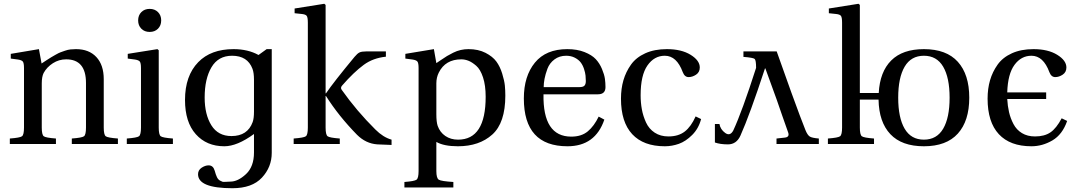

<svg xmlns="http://www.w3.org/2000/svg" viewBox="-20 -762 5693 1016"><path d="M32 0V-29Q86 -33 96.5 -41Q107 -49 107 -87V-402Q107 -428 101 -436Q95 -444 75 -447L37 -452V-477L186 -502L200 -426Q204 -429 225 -442.5Q246 -456 251 -459Q256 -462 273.5 -472Q291 -482 299.5 -485Q308 -488 323.5 -493.5Q339 -499 353 -500.5Q367 -502 382 -502Q451 -502 490 -460Q529 -418 529 -343V-87Q529 -49 539.5 -41Q550 -33 604 -29V0H360V-29Q414 -33 424.5 -41Q435 -49 435 -87V-323Q435 -448 330 -448Q292 -448 260 -427.5Q228 -407 211 -376Q201 -356 201 -321V-87Q201 -49 211.5 -41Q222 -33 276 -29V0Z M728 -610Q711 -627 711 -654Q711 -681 728 -698Q745 -715 772 -715Q799 -715 816 -698Q833 -681 833 -654Q833 -627 816 -610Q799 -593 772 -593Q745 -593 728 -610ZM651 0V-29Q705 -33 715.5 -41Q726 -49 726 -87V-402Q726 -428 720 -436Q714 -444 694 -447L656 -452V-477L813 -502L820 -496V-87Q820 -49 830.5 -41Q841 -33 895 -29V0Z M1418 -502V47Q1418 122 1366 178Q1314 234 1210 234Q1028 234 1028 160Q1028 138 1047 125.5Q1066 113 1084 113Q1108 113 1116 141Q1122 163 1128 175.5Q1134 188 1144 193.5Q1154 199 1158 200Q1162 201 1178 200Q1194 199 1199 199Q1239 199 1281.5 159.5Q1324 120 1324 45V-53Q1235 12 1167 12Q1073 12 1016 -52Q959 -116 959 -233Q959 -361 1029 -433Q1096 -502 1216 -502Q1292 -502 1348 -471L1391 -502ZM1063 -246Q1063 -156 1098.5 -99Q1134 -42 1205 -42Q1290 -42 1317 -116Q1324 -135 1324 -171V-340Q1324 -377 1316 -398Q1290 -467 1208 -467Q1135 -467 1099 -406Q1063 -345 1063 -246Z M1534 0V-29Q1588 -33 1598.5 -41Q1609 -49 1609 -87V-642Q1609 -670 1603 -678Q1597 -686 1577 -688L1539 -692V-717L1696 -742L1703 -736V-268H1705Q1745 -327 1856 -461Q1871 -479 1882.5 -484.5Q1894 -490 1919 -490H2022V-462Q1954 -455 1905 -419Q1852 -380 1791 -310Q1780 -298 1788 -287Q1868 -174 1966 -77Q2008 -35 2052 -23V5L1977 2Q1916 -2 1869 -49Q1772 -148 1705 -254H1703V-87Q1703 -49 1713.5 -41Q1724 -33 1778 -29V0Z M2120 201Q2173 197 2184 189Q2195 181 2195 143V-402Q2195 -428 2189 -436Q2183 -444 2163 -447L2125 -452V-477L2276 -502L2289 -428Q2294 -431 2313.5 -444.5Q2333 -458 2345.5 -465.5Q2358 -473 2378 -483Q2398 -493 2418 -497.5Q2438 -502 2459 -502Q2511 -502 2549 -482.5Q2587 -463 2606.5 -436.5Q2626 -410 2637.5 -372.5Q2649 -335 2651.5 -309.5Q2654 -284 2654 -256Q2654 -112 2585 -50Q2516 12 2403 12Q2329 12 2289 -11V143Q2289 181 2302 189Q2315 197 2379 201V230H2120ZM2289 -157Q2289 -117 2296 -96Q2308 -62 2336.5 -42.5Q2365 -23 2404 -23Q2550 -23 2550 -250Q2550 -310 2536 -352.5Q2522 -395 2500 -414Q2478 -433 2459 -440.5Q2440 -448 2421 -448Q2337 -448 2302 -378Q2289 -352 2289 -321Z M2752 -241Q2752 -359 2810.5 -430.5Q2869 -502 2982 -502Q3034 -502 3073 -486.5Q3112 -471 3132.5 -449Q3153 -427 3165.5 -397Q3178 -367 3181 -345Q3184 -323 3184 -301Q3184 -263 3144 -263H2856Q2852 -39 3003 -39Q3057 -39 3090.5 -67Q3124 -95 3148 -145L3178 -129Q3130 12 2983 12Q2752 12 2752 -241ZM2857 -301H3046Q3066 -301 3073 -309Q3080 -317 3080 -333Q3080 -347 3078.5 -362Q3077 -377 3070.5 -397Q3064 -417 3053 -431.5Q3042 -446 3022 -456.5Q3002 -467 2976 -467Q2940 -467 2914 -447.5Q2888 -428 2877 -398.5Q2866 -369 2861.5 -345Q2857 -321 2857 -301Z M3266 -240Q3266 -293 3279 -337.5Q3292 -382 3319 -420Q3346 -458 3394.5 -480Q3443 -502 3509 -502Q3586 -502 3634.5 -472Q3683 -442 3683 -405Q3683 -380 3663.5 -367Q3644 -354 3624 -354Q3603 -354 3593 -380Q3561 -467 3498 -467Q3442 -467 3406 -415.5Q3370 -364 3370 -258Q3370 -219 3376.5 -183.5Q3383 -148 3398.5 -114Q3414 -80 3444.5 -60Q3475 -40 3517 -40Q3570 -40 3603.5 -66Q3637 -92 3661 -146L3690 -132Q3677 -82 3643 -48Q3609 -14 3572.5 -1Q3536 12 3498 12Q3385 12 3325.5 -52Q3266 -116 3266 -240Z M3981 -403Q3981 -443 3973.5 -450Q3966 -457 3914 -461V-490H4018H4090L4167 -274Q4220 -128 4242 -74Q4253 -47 4265 -39.5Q4277 -32 4313 -29V0H4089V-29L4134 -34Q4160 -37 4150 -63Q4140 -91 4120 -148Q4100 -205 4091 -232L4030 -400H4028Q3947 -153 3898 -44Q3877 2 3832 2Q3791 2 3763 -8V-106H3787Q3792 -77 3817.5 -58.5Q3843 -40 3860 -71Q3907 -172 3981 -403Z M4436 -403V-642Q4436 -670 4430 -678Q4424 -686 4404 -688L4366 -692V-717L4523 -742L4530 -736V-403V-270H4630Q4636 -382 4696 -442Q4756 -502 4869 -502Q4988 -502 5048.5 -435Q5109 -368 5109 -245Q5109 -122 5048.5 -55Q4988 12 4869 12Q4752 12 4691.5 -52Q4631 -116 4629 -235H4530V-87Q4530 -49 4540.5 -41Q4551 -33 4605 -29V0H4361V-29Q4415 -33 4425.5 -41Q4436 -49 4436 -87ZM4767 -409Q4733 -351 4733 -245Q4733 -139 4767 -81Q4801 -23 4869 -23Q4937 -23 4971 -81Q5005 -139 5005 -245Q5005 -351 4971 -409Q4937 -467 4869 -467Q4801 -467 4767 -409Z M5206 -240Q5206 -293 5219 -337.5Q5232 -382 5259 -420Q5286 -458 5334.5 -480Q5383 -502 5449 -502Q5526 -502 5574.5 -472Q5623 -442 5623 -405Q5623 -380 5603.5 -367Q5584 -354 5564 -354Q5543 -354 5533 -380Q5501 -467 5438 -467Q5384 -467 5348.5 -419Q5313 -371 5310 -273H5516V-238H5310Q5312 -201 5319.5 -168.5Q5327 -136 5343 -105.5Q5359 -75 5388 -57.5Q5417 -40 5457 -40Q5507 -40 5538.5 -61.5Q5570 -83 5598 -136L5627 -122Q5602 -50 5549 -19Q5496 12 5438 12Q5325 12 5265.5 -52Q5206 -116 5206 -240Z"/></svg>

Font: Linguistics Pro
Style: Regular
Weight: 400
Designer: Stefan Peev, Context Ltd
Foundry: Stefan Peev, Context Ltd
Version: Version 001.000